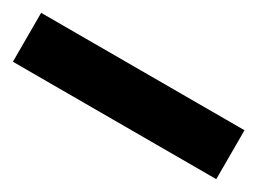

<svg xmlns="http://www.w3.org/2000/svg" viewBox="-26 -1024 547 408"><g transform="rotate(30 247.5 -820.0)"><path d="M497 -760H-2V-880H497Z"/></g></svg>

Font: Noto Sans Lao UI ExtCond Blk
Style: Regular
Weight: 900
Width: 2
Designer: Monotype Design Team
Foundry: Monotype Imaging Inc.
Version: Version 2.000; ttfautohint (v1.8.4.7-5d5b)